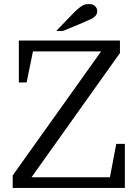

<svg xmlns="http://www.w3.org/2000/svg" viewBox="-20 -918 682 938"><path d="M548 -215 517 -52H134L566 -659V-720H72V-515H110L141 -667H474L42 -61V0H590V-215ZM331 -846 255 -767H288L368 -800Q391 -810 407.5 -817Q424 -824 434.5 -830.5Q445 -837 450 -845Q455 -853 455 -864Q455 -869 453 -875Q451 -881 446.5 -886Q442 -891 435 -894.5Q428 -898 418 -898Q410 -898 402.5 -897.5Q395 -897 385.5 -892Q376 -887 363 -876.5Q350 -866 331 -846Z"/></svg>

Font: GradeGX
Style: Regular
Weight: 100
Width: 1
Designer: Adam Twardoch
Foundry: Adam Twardoch
Version: Version 2.002; DEVELOPMENT